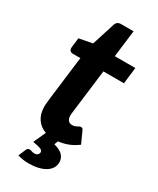

<svg xmlns="http://www.w3.org/2000/svg" viewBox="-214 -733 800 975"><g transform="rotate(30 185.5 -246.0)"><path d="M106.5 114Q113.5 114 119.5 116.8Q125.5 119.5 136 119.5Q149.5 119.5 155.5 113.2Q161.5 107 161.5 99Q161.5 87.5 147.8 82Q134 76.5 102.5 71.5L135 0Q101 -12 81.8 -39.8Q62.5 -67.5 61.5 -108Q61.5 -111.5 61.5 -116.2Q61.5 -121 62.2 -130.2Q63 -139.5 64.8 -154.8Q66.5 -170 69.5 -194.5L97 -416.5H52Q42 -416.5 35.8 -423.5Q29.5 -430.5 31.5 -444.5L38 -498.5L116 -513.5L158.5 -647Q165.5 -669.5 189 -669.5H263L243.5 -512.5H364L352.5 -416.5H232L205.5 -202Q203 -181.5 201.5 -169.5Q200 -157.5 199.2 -151Q198.5 -144.5 198.5 -142.2Q198.5 -140 198.5 -139Q198.5 -121.5 206.5 -111.2Q214.5 -101 230.5 -101Q239.5 -101 246 -103.2Q252.5 -105.5 257.2 -108.2Q262 -111 266 -113.2Q270 -115.5 274.5 -115.5Q281 -115.5 284 -112.8Q287 -110 290 -103.5L320 -37.5Q295.5 -18.5 267.2 -7.5Q239 3.5 209.5 6.5L201.5 28.5Q239.5 38.5 254.5 55.8Q269.5 73 269.5 95Q269.5 114.5 259.8 130Q250 145.5 232.8 156Q215.5 166.5 191.2 172.2Q167 178 138.5 178Q119.5 178 103.5 175.8Q87.5 173.5 71.5 168.5L89.5 126Q92 120.5 95.8 117.2Q99.5 114 106.5 114Z"/></g></svg>

Font: Lato Heavy
Style: Italic
Weight: 800
Italic angle: -7°
Designer: Lukasz Dziedzic
Foundry: tyPoland Lukasz Dziedzic
Version: Version 2.007; 2014-02-27